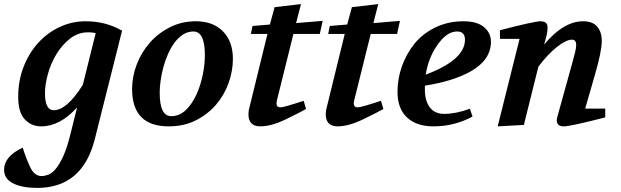

<svg xmlns="http://www.w3.org/2000/svg" viewBox="-72 -611 3035 939"><path d="M-52 219Q-52 154 39 111Q55 162 75.5 206Q96 250 131 250Q146 250 164 243.5Q182 237 200.5 215Q219 193 237.5 152.5Q256 112 273 43L305 -86Q222 7 129 7Q81 7 49 -27.5Q17 -62 17 -137Q17 -217 43.5 -284.5Q70 -352 115 -401.5Q160 -451 220 -479Q280 -507 347 -507Q445 -507 525 -461L392 68Q332 308 110 308Q37 308 -7.5 286Q-52 264 -52 219ZM148 -155Q148 -72 191 -72Q255 -72 333 -196L396 -449Q381 -453 359 -453Q310 -453 271 -422.5Q232 -392 204.5 -347Q177 -302 162.5 -250Q148 -198 148 -155Z M574 -176Q574 -237 597 -296.5Q620 -356 661 -402.5Q702 -449 759.5 -478Q817 -507 886 -507Q970 -507 1018.5 -457.5Q1067 -408 1067 -323Q1067 -264 1046 -205Q1025 -146 984.5 -99Q944 -52 886 -22.5Q828 7 753 7Q574 7 574 -176ZM709 -158Q709 -43 765 -43Q806 -43 837 -73Q868 -103 888.5 -148Q909 -193 919.5 -245Q930 -297 930 -341Q930 -457 874 -457Q846 -457 823 -442Q800 -427 782 -403Q764 -379 750 -347.5Q736 -316 727 -282.5Q718 -249 713.5 -216.5Q709 -184 709 -158Z M1143 -53Q1143 -70 1149 -90L1236 -445H1155L1163 -484L1248 -491L1271 -576L1400 -591L1376 -498L1506 -509L1492 -445H1363L1282 -119Q1280 -109 1280 -106Q1280 -86 1300 -86Q1316 -86 1413 -118L1425 -78Q1399 -63 1327 -28Q1255 7 1201 7Q1143 7 1143 -53Z M1521 -53Q1521 -70 1527 -90L1614 -445H1533L1541 -484L1626 -491L1649 -576L1778 -591L1754 -498L1884 -509L1870 -445H1741L1660 -119Q1658 -109 1658 -106Q1658 -86 1678 -86Q1694 -86 1791 -118L1803 -78Q1777 -63 1705 -28Q1633 7 1579 7Q1521 7 1521 -53Z M1872 -162Q1872 -226 1893.5 -286.5Q1915 -347 1954.5 -396.5Q1994 -446 2056.5 -476.5Q2119 -507 2194 -507Q2261 -507 2295 -478.5Q2329 -450 2329 -407Q2329 -319 2232 -263Q2146 -214 2006 -192V-172Q2006 -118 2030 -86Q2054 -54 2101 -54Q2156 -54 2226 -79L2239 -41Q2150 7 2048 7Q1965 7 1918.5 -36.5Q1872 -80 1872 -162ZM2202 -417Q2202 -457 2163 -457Q2112 -457 2065 -388Q2023 -327 2010 -246Q2202 -318 2202 -417Z M2362 7 2469 -421H2373V-463Q2452 -484 2504.5 -495.5Q2557 -507 2571 -507Q2606 -507 2606 -477Q2606 -458 2601 -437L2589 -393Q2684 -507 2780 -507Q2826 -507 2848.5 -481Q2871 -455 2871 -411Q2871 -360 2838 -247L2790 -80H2888V-37Q2807 -16 2754.5 -4.5Q2702 7 2686 7Q2651 7 2651 -22Q2651 -33 2660 -62L2727 -304Q2735 -332 2740.5 -355Q2746 -378 2746 -391Q2746 -417 2725 -417Q2697 -417 2652 -381.5Q2607 -346 2561 -285L2490 0Z"/></svg>

Font: Volkhov
Style: Bold Italic
Weight: 700
Designer: Cyreal (www.cyreal.org)
Foundry: Cyreal (www.cyreal.org)
Version: Version 1.001